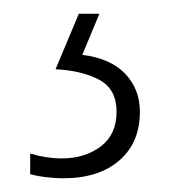

<svg xmlns="http://www.w3.org/2000/svg" viewBox="-20 -71 260 280"><path d="M184 92Q184 137 154 163Q124 189 72 189Q62 189 48.5 187.5Q35 186 24 183V153Q48 160 70 160Q104 160 127 142.5Q150 125 150 92Q150 59 125 45.5Q100 32 61 30L95 -51H125L100 9Q141 14 162.5 36.5Q184 59 184 92Z"/></svg>

Font: Noto Sans Tamil UI ExtraCondensed ExtraLight
Style: Regular
Weight: 200
Width: 2
Designer: Jelle Bosma - Monotype Design Team
Foundry: Monotype Imaging Inc.
Version: Version 2.004; ttfautohint (v1.8.4.7-5d5b)